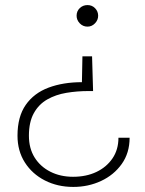

<svg xmlns="http://www.w3.org/2000/svg" viewBox="-20 -558 570 757"><path d="M343 -336 347 -199H329Q284 -199 242 -192Q200 -185 166.5 -166Q133 -147 113.5 -112Q94 -77 94 -23Q94 27 116.5 63Q139 99 178.5 119Q218 139 268 139Q320 139 360 120Q400 101 423.5 66.5Q447 32 447 -15H491Q491 45 460 88.5Q429 132 378.5 155.5Q328 179 269 179Q207 179 157 153.5Q107 128 78 82.5Q49 37 49 -23Q49 -98 81.5 -144.5Q114 -191 171.5 -212.5Q229 -234 303 -234L305 -336ZM325 -538Q343 -538 355 -525.5Q367 -513 367 -496Q367 -479 354.5 -466Q342 -453 325 -453Q307 -453 294.5 -466Q282 -479 282 -496Q282 -514 294.5 -526Q307 -538 325 -538Z"/></svg>

Font: DM Sans 9pt ExtraLight
Style: Regular
Weight: 250
Version: Version 4.004;gftools[0.9.30]